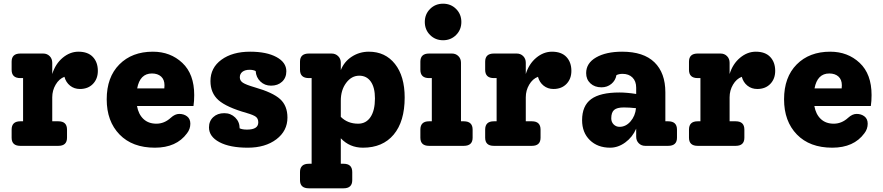

<svg xmlns="http://www.w3.org/2000/svg" viewBox="-20 -790 4781 1040"><path d="M405 -510Q456 -510 483 -481.5Q510 -453 510 -406Q510 -363 483.5 -335.5Q457 -308 413 -308Q382 -308 359.5 -326Q337 -344 329 -374Q300 -363 281.5 -331.5Q263 -300 263 -263V-133H296Q343 -133 343 -88V-44Q343 0 296 0H90Q43 0 43 -44V-88Q43 -133 90 -133H105V-367H90Q43 -367 43 -412V-456Q43 -500 90 -500H214Q235 -500 249 -486Q263 -472 263 -450V-389Q280 -444 319.5 -477Q359 -510 405 -510Z M1032 -275Q1032 -242 1028 -216H722Q730 -171 757 -145.5Q784 -120 827 -120Q870 -120 905 -152Q928 -173 951 -173Q976 -173 993.5 -159.5Q1011 -146 1011 -120Q1011 -91 993 -68Q936 10 819 10Q697 10 627.5 -61.5Q558 -133 558 -252Q558 -372 626.5 -441Q695 -510 808 -510Q903 -510 967.5 -449.5Q1032 -389 1032 -275ZM803 -392Q738 -392 723 -311H870Q871 -317 871 -328Q871 -359 852.5 -375.5Q834 -392 803 -392Z M1360 -317Q1458 -289 1497.5 -253Q1537 -217 1537 -153Q1537 -81 1477 -35.5Q1417 10 1322 10Q1225 10 1168.5 -20Q1112 -50 1112 -100Q1112 -134 1135 -155.5Q1158 -177 1195 -177Q1230 -177 1254 -153.5Q1278 -130 1278 -95Q1292 -88 1318 -88Q1379 -88 1379 -127Q1379 -147 1366.5 -157Q1354 -167 1316 -178Q1207 -209 1163.5 -247.5Q1120 -286 1120 -351Q1120 -423 1179.5 -466.5Q1239 -510 1335 -510Q1424 -510 1477.5 -481Q1531 -452 1531 -404Q1531 -369 1508 -347.5Q1485 -326 1448 -326Q1414 -326 1390.5 -348.5Q1367 -371 1365 -405Q1352 -412 1332 -412Q1307 -412 1293 -401Q1279 -390 1279 -371Q1279 -353 1295.5 -342Q1312 -331 1360 -317Z M1978 -510Q2067 -510 2119.5 -443.5Q2172 -377 2172 -262Q2172 -132 2112.5 -61Q2053 10 1946 10Q1874 10 1826 -41V97H1841Q1888 97 1888 142V186Q1888 230 1841 230H1653Q1605 230 1605 186V142Q1605 97 1653 97H1668V-367H1653Q1605 -367 1605 -412V-456Q1605 -500 1653 -500H1776Q1797 -500 1811.5 -486Q1826 -472 1826 -450V-410Q1844 -456 1885.5 -483Q1927 -510 1978 -510ZM1920 -120Q1963 -120 1987 -156Q2011 -192 2011 -257Q2011 -316 1988.5 -348Q1966 -380 1926 -380Q1884 -380 1855 -341Q1826 -302 1826 -245V-157Q1863 -120 1920 -120Z M2450.5 -600.5Q2422 -572 2380 -572Q2338 -572 2309.5 -600.5Q2281 -629 2281 -671Q2281 -713 2309.5 -741.5Q2338 -770 2380 -770Q2422 -770 2450.5 -741.5Q2479 -713 2479 -671Q2479 -629 2450.5 -600.5ZM2304 0Q2257 0 2257 -44V-88Q2257 -133 2304 -133H2319V-367H2304Q2257 -367 2257 -412V-456Q2257 -500 2304 -500H2428Q2449 -500 2463 -486Q2477 -472 2477 -450V-133H2492Q2540 -133 2540 -88V-44Q2540 0 2492 0Z M2970 -510Q3021 -510 3048 -481.5Q3075 -453 3075 -406Q3075 -363 3048.5 -335.5Q3022 -308 2978 -308Q2947 -308 2924.5 -326Q2902 -344 2894 -374Q2865 -363 2846.5 -331.5Q2828 -300 2828 -263V-133H2861Q2908 -133 2908 -88V-44Q2908 0 2861 0H2655Q2608 0 2608 -44V-88Q2608 -133 2655 -133H2670V-367H2655Q2608 -367 2608 -412V-456Q2608 -500 2655 -500H2779Q2800 -500 2814 -486Q2828 -472 2828 -450V-389Q2845 -444 2884.5 -477Q2924 -510 2970 -510Z M3599 -133Q3647 -133 3647 -88V-44Q3647 0 3599 0H3475Q3454 0 3440 -14Q3426 -28 3426 -50V-93Q3406 -47 3367 -18.5Q3328 10 3285 10Q3217 10 3175 -31Q3133 -72 3133 -139Q3133 -217 3182 -253Q3231 -289 3335 -289Q3375 -289 3426 -281V-315Q3426 -350 3406 -370Q3386 -390 3352 -390Q3333 -390 3319 -383Q3314 -354 3291.5 -335.5Q3269 -317 3238 -317Q3201 -317 3178 -338.5Q3155 -360 3155 -394Q3155 -448 3209 -479Q3263 -510 3350 -510Q3466 -510 3525 -452.5Q3584 -395 3584 -290V-133ZM3336 -103Q3370 -103 3395.5 -132.5Q3421 -162 3425 -204Q3389 -208 3359 -208Q3322 -208 3306.5 -194.5Q3291 -181 3291 -149Q3291 -129 3304 -116Q3317 -103 3336 -103Z M4074 -510Q4125 -510 4152 -481.5Q4179 -453 4179 -406Q4179 -363 4152.5 -335.5Q4126 -308 4082 -308Q4051 -308 4028.5 -326Q4006 -344 3998 -374Q3969 -363 3950.5 -331.5Q3932 -300 3932 -263V-133H3965Q4012 -133 4012 -88V-44Q4012 0 3965 0H3759Q3712 0 3712 -44V-88Q3712 -133 3759 -133H3774V-367H3759Q3712 -367 3712 -412V-456Q3712 -500 3759 -500H3883Q3904 -500 3918 -486Q3932 -472 3932 -450V-389Q3949 -444 3988.5 -477Q4028 -510 4074 -510Z M4701 -275Q4701 -242 4697 -216H4391Q4399 -171 4426 -145.5Q4453 -120 4496 -120Q4539 -120 4574 -152Q4597 -173 4620 -173Q4645 -173 4662.5 -159.5Q4680 -146 4680 -120Q4680 -91 4662 -68Q4605 10 4488 10Q4366 10 4296.5 -61.5Q4227 -133 4227 -252Q4227 -372 4295.5 -441Q4364 -510 4477 -510Q4572 -510 4636.5 -449.5Q4701 -389 4701 -275ZM4472 -392Q4407 -392 4392 -311H4539Q4540 -317 4540 -328Q4540 -359 4521.5 -375.5Q4503 -392 4472 -392Z"/></svg>

Font: Solway ExtraBold
Style: Regular
Weight: 800
Designer: Mariya V. Pigoulevskaya
Foundry: The Northern Block Ltd.
Version: Version 1.000;hotconv 1.0.109;makeotfexe 2.5.65596